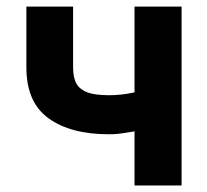

<svg xmlns="http://www.w3.org/2000/svg" viewBox="-20 -566 631 586"><path d="M534.2 -545.9Q534.2 -409.2 534.2 0Q498 0 390.6 0Q390.6 -136.7 390.6 -545.9Q425.8 -545.9 534.2 -545.9ZM463.9 -305.7Q463.9 -276.4 463.9 -186.5Q446.3 -178.7 420.9 -171.9Q394.5 -165 366.2 -161.1Q337.9 -156.2 312.5 -156.2Q195.3 -156.2 127.9 -205.1Q60.5 -253.9 60.5 -360.4Q60.5 -421.9 60.5 -545.9Q95.7 -545.9 203.1 -545.9Q203.1 -500 203.1 -360.4Q203.1 -328.1 213.9 -309.6Q224.6 -292 249 -283.2Q272.5 -275.4 312.5 -275.4Q350.6 -275.4 385.7 -283.2Q421.9 -291 463.9 -305.7Z"/></svg>

Font: DeepSea
Style: Bold
Weight: 700
Designer: Stem
Version: Version 3.019;git-0a5106e0b